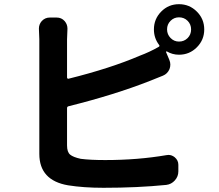

<svg xmlns="http://www.w3.org/2000/svg" viewBox="-20 -850 1040 913"><path d="M831.1 -652.3Q855.5 -652.3 872.1 -668.9Q888.7 -685.5 888.7 -710Q888.7 -734.4 872.1 -751Q855.5 -767.6 831.1 -767.6Q807.6 -767.6 791 -751Q774.4 -734.4 774.4 -710.4Q774.4 -686.5 791 -669.4Q807.6 -652.3 831.1 -652.3ZM298.8 -663.1V-481.4Q298.8 -478.5 301.3 -476.6Q303.7 -474.6 305.7 -475.6Q505.9 -525.4 644.5 -585Q691.4 -602.5 734.4 -627Q741.2 -630.9 736.3 -636.7Q711.9 -668.9 711.9 -710Q711.9 -759.8 746.6 -794.9Q781.2 -830.1 831.1 -830.1Q880.9 -830.1 916 -794.9Q951.2 -759.8 951.2 -710Q951.2 -660.2 916 -625Q880.9 -589.8 831.1 -589.8Q799.8 -589.8 773.4 -605.5Q771.5 -606.4 770.5 -605Q769.5 -603.5 769.5 -602.5L785.2 -565.4Q790 -553.7 790 -543Q790 -532.2 786.1 -521.5Q776.4 -499 754.9 -490.2Q713.9 -473.6 691.4 -464.8Q525.4 -399.4 305.7 -344.7Q298.8 -342.8 298.8 -335.9V-158.2Q298.8 -127 313.5 -114.7Q328.1 -102.5 364.3 -94.7Q409.2 -88.9 480.5 -88.9Q634.8 -88.9 771.5 -112.3Q776.4 -113.3 781.2 -113.3Q796.9 -113.3 810.5 -102.5Q828.1 -87.9 828.1 -66.4V-35.2Q828.1 -10.7 811.5 7.8Q794.9 26.4 770.5 29.3Q633.8 43 471.7 43Q377.9 43 303.7 31.2Q167 7.8 167 -118.2V-663.1L165 -713.9Q165 -734.4 178.7 -750Q194.3 -766.6 216.8 -766.6H249Q272.5 -766.6 287.1 -750Q300.8 -734.4 300.8 -713.9Z"/></svg>

Font: Gen Jyuu Gothic Bold
Style: Bold
Weight: 700
Designer: [Source Han Sans]
Ryoko NISHIZUKA  (kana & ideographs); Paul D. Hunt (Latin, Greek & Cyrillic); Wenlong ZHANG  (bopomofo
Version: Version 1.002.20150607